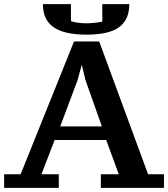

<svg xmlns="http://www.w3.org/2000/svg" viewBox="-30 -906 815 931"><path d="M255 5H-10V-61H70L329 -705H451L688 -61H765V5H459V-61H546L485 -227H235L171 -61H255ZM262 -293H464L384 -519L360 -620H374L346 -517ZM389 -738Q282 -738 230 -774Q178 -810 178 -886H314V-804Q322 -800 343.5 -796.5Q365 -793 390 -793Q408 -793 433 -796Q458 -799 466 -801V-886H597Q597 -811 548 -774.5Q499 -738 389 -738Z"/></svg>

Font: PT Serif Caption
Style: Semibold
Weight: 600
Designer: A.Korolkova, O.Umpeleva, V.Yefimov
Foundry: ParaType Ltd
Version: Version 1.00;May 2, 2020;FontCreator 12.0.0.2544 64-bit